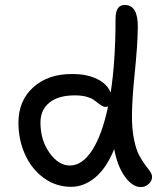

<svg xmlns="http://www.w3.org/2000/svg" viewBox="-20 -779 677 783"><path d="M270 -17.1Q208.5 -17.1 158.9 -53Q109.4 -88.9 82.3 -148.7Q55.2 -208.5 55.2 -278.8Q55.2 -368.7 116 -423.3Q176.8 -478 274.9 -477.1Q335.4 -477.1 376.7 -456.5Q418 -436 431.2 -400.9Q451.2 -528.3 451.2 -703.1Q451.2 -758.8 488.8 -758.8Q543.5 -758.8 542 -667Q541 -593.3 529.5 -481.7Q518.1 -370.1 518.1 -305.2Q518.1 -251.5 526.6 -210.2Q535.2 -168.9 547.1 -146.5Q559.1 -124 571 -108.2Q583 -92.3 591.6 -80.3Q600.1 -68.4 600.1 -57.1Q600.1 -42 586.7 -29.1Q573.2 -16.1 554.2 -16.1Q520 -16.1 489.3 -58.8Q458.5 -101.6 445.8 -170.9Q413.6 -92.3 367.7 -54.7Q321.8 -17.1 270 -17.1ZM145 -278.8Q145 -207.5 181.9 -155.8Q218.8 -104 265.1 -104Q315.4 -104 355.7 -166Q396 -228 420.9 -345.2Q413.6 -342.8 413.1 -342.8Q403.8 -342.8 395.5 -347.7Q387.2 -352.5 378.9 -359.4Q370.6 -366.2 359.9 -373.3Q349.1 -380.4 329.8 -385.3Q310.5 -390.1 285.2 -390.1Q218.3 -390.1 181.6 -360.6Q145 -331.1 145 -278.8Z"/></svg>

Font: Shantell Sans Irregular
Style: Regular
Weight: 400
Designer: Stephen Nixon, Anya Danilova, Shantell Martin
Foundry: Arrow Type
Version: Version 1.006;[9816181b4]